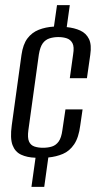

<svg xmlns="http://www.w3.org/2000/svg" viewBox="-20 -667 392 751"><path d="M103 64 119 -50Q86 -51 62.5 -62Q39 -73 29 -99.5Q19 -126 26 -177L64 -452Q70 -494 87.5 -517Q105 -540 131.5 -550.5Q158 -561 191 -563L203 -647H253L241 -561Q271 -558 294 -547.5Q317 -537 328 -514.5Q339 -492 333 -452L320 -361H253L266 -454Q271 -484 263.5 -498Q256 -512 241.5 -517Q227 -522 208 -522Q190 -522 174 -517Q158 -512 147.5 -498Q137 -484 132 -454L91 -158Q87 -128 93.5 -113.5Q100 -99 114.5 -94Q129 -89 148 -89Q168 -89 183.5 -94Q199 -99 209.5 -113.5Q220 -128 224 -158L236 -239H303L294 -177Q288 -129 270 -102.5Q252 -76 226 -65Q200 -54 169 -51L153 64Z"/></svg>

Font: Alumni Sans Medium
Style: Italic
Weight: 500
Italic angle: -8°
Designer: Robert E. Leuschke
Foundry: Robert E. Leuschke
Version: Version 1.016